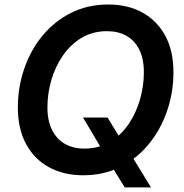

<svg xmlns="http://www.w3.org/2000/svg" viewBox="-20 -757 807 840"><path d="M343.3 -242.7H450.7L507.3 -149.4L544.9 -93.3L640.6 63H525.9L461.4 -41L434.6 -88.9ZM344.2 9.8Q258.8 9.8 194.3 -25.4Q129.9 -60.5 94 -127Q58.1 -193.4 58.1 -286.6Q58.1 -374.5 85.7 -455.6Q113.3 -536.6 165.3 -600.1Q217.3 -663.6 290.3 -700.4Q363.3 -737.3 453.6 -737.3Q539.1 -737.3 603 -702.1Q667 -667 702.9 -600.8Q738.8 -534.7 738.8 -440.9Q738.8 -352.5 710.9 -271.5Q683.1 -190.4 631.3 -127Q579.6 -63.5 506.8 -26.9Q434.1 9.8 344.2 9.8ZM349.1 -106.9Q412.1 -106.9 460.7 -136Q509.3 -165 542.2 -213.4Q575.2 -261.7 592.3 -321Q609.4 -380.4 609.4 -440.4Q609.4 -499.5 589.4 -539.8Q569.3 -580.1 533.2 -600.3Q497.1 -620.6 448.2 -620.6Q385.7 -620.6 337.2 -591.6Q288.6 -562.5 255.1 -513.9Q221.7 -465.3 204.6 -406.5Q187.5 -347.7 187.5 -287.6Q187.5 -228.5 207.8 -188.2Q228 -147.9 264.2 -127.4Q300.3 -106.9 349.1 -106.9Z"/></svg>

Font: Inter 16pt SemiBold
Style: Italic
Weight: 600
Italic angle: -9.3988°
Version: Version 4.001;git-66647c0bb